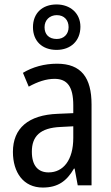

<svg xmlns="http://www.w3.org/2000/svg" viewBox="-20 -832 500 862"><path d="M234 -608C298 -608 341 -649 341 -712C341 -773 295 -812 234 -812C169 -812 128 -772 128 -710C128 -648 169 -608 234 -608ZM235 -657C199 -657 180 -678 180 -710C180 -742 203 -764 235 -764C268 -764 288 -742 288 -710C288 -678 266 -657 235 -657ZM236 -546C179 -546 126 -531 83 -505L109 -443C149 -465 187 -478 225 -478C282 -478 309 -443 309 -359V-324L239 -321C107 -316 38 -256 38 -150C38 -58 85 10 172 10C239 10 279 -18 312 -75H315L329 0H391V-363C391 -483 345 -546 236 -546ZM252 -262 309 -265V-213C309 -113 264 -58 198 -58C152 -58 123 -87 123 -151C123 -220 160 -258 252 -262Z"/></svg>

Font: Noto Sans Khmer Condensed
Style: Regular
Weight: 400
Width: 3
Designer: Danh Hong and the Monotype Design Team
Foundry: Monotype Imaging Inc.
Version: Version 2.004